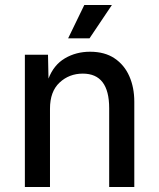

<svg xmlns="http://www.w3.org/2000/svg" viewBox="-20 -752 640 772"><path d="M80 0V-532H173L175 -436Q196 -491 241 -517.5Q286 -544 342 -544Q401 -544 440.5 -517.5Q480 -491 500 -445.5Q520 -400 520 -343V0H419V-317Q419 -456 313 -456Q258 -456 219.5 -420Q181 -384 181 -315V0ZM254 -598 319 -732H430L340 -598Z"/></svg>

Font: Geist Mono Medium
Style: Regular
Weight: 500
Monospace: yes
Designer: Basement.studio, Andrés Briganti, Mateo Zaragoza
Foundry: Basement.studio, Vercel, Andrés Briganti, Guido Ferreyra, Mateo Zaragoza
Version: Version 1.500; ttfautohint (v1.8.4.7-5d5b)